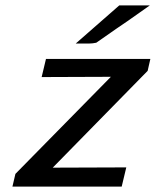

<svg xmlns="http://www.w3.org/2000/svg" viewBox="-20 -690 576 710"><path d="M260 -529 421 -670H534Q431 -597 412 -585L336 -532Q322 -529 309 -529ZM26 0 37 -47 390 -406Q348 -406 262 -405.5Q176 -405 134 -405L150 -472H536L526 -428L175 -70Q220 -70 311 -70.5Q402 -71 447 -71L430 0Z"/></svg>

Font: Coval
Style: Medium Italic
Weight: 500
Foundry: Context Ltd
Version: Version 001.000